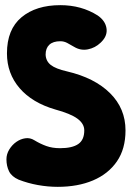

<svg xmlns="http://www.w3.org/2000/svg" viewBox="-20 -706 512 745"><path d="M467 -200Q467 -128 433.5 -79.5Q400 -31 341 -6Q282 19 204 19Q166 19 127 12Q88 5 52 -9Q25 -21 15 -41.5Q5 -62 5 -88Q5 -108 16 -126Q27 -144 43.5 -155.5Q60 -167 78.5 -169.5Q97 -172 113 -162Q136 -148 159.5 -139.5Q183 -131 213 -131Q260 -131 283.5 -147Q307 -163 307 -200Q307 -226 280.5 -245.5Q254 -265 195 -281Q105 -307 56 -364Q7 -421 7 -499Q7 -592 63.5 -639Q120 -686 214 -686Q296 -686 359 -646Q388 -626 393 -597.5Q398 -569 375 -545L370 -540Q349 -520 321 -514.5Q293 -509 268 -524Q253 -533 240.5 -539.5Q228 -546 214 -546Q186 -546 171.5 -532.5Q157 -519 157 -494Q158 -469 177 -454Q196 -439 240 -429Q347 -404 407 -344.5Q467 -285 467 -200Z"/></svg>

Font: Winky Sans
Style: Bold
Weight: 700
Designer: Simon Atzbach
Foundry: typofactur
Version: Version 1.205